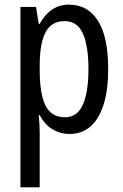

<svg xmlns="http://www.w3.org/2000/svg" viewBox="-20 -567 529 827"><path d="M277 -547Q358 -547 402 -477.5Q446 -408 446 -269Q446 -180 426.5 -117.5Q407 -55 370 -22.5Q333 10 280 10Q251 10 226.5 0Q202 -10 183 -28Q164 -46 151 -71H147Q149 -51 150 -30.5Q151 -10 151 6V240H68V-537H135L147 -464H151Q166 -491 184.5 -509.5Q203 -528 226 -537.5Q249 -547 277 -547ZM259 -476Q221 -476 197.5 -455.5Q174 -435 162.5 -392.5Q151 -350 151 -285V-266Q151 -197 162 -151.5Q173 -106 197 -84Q221 -62 260 -62Q295 -62 317 -85.5Q339 -109 350 -155.5Q361 -202 361 -269Q361 -369 337 -422.5Q313 -476 259 -476Z"/></svg>

Font: Noto Sans Display Condensed
Style: Regular
Weight: 400
Width: 3
Designer: Monotype Design Team
Foundry: Monotype Imaging Inc.
Version: Version 2.003